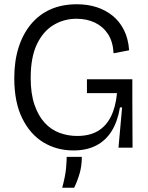

<svg xmlns="http://www.w3.org/2000/svg" viewBox="-20 -693 696 901"><path d="M325 13Q246 13 183.5 -25Q121 -63 84 -138.5Q47 -214 47 -326Q47 -406 67 -469.5Q87 -533 125 -579Q163 -625 217 -649Q271 -673 341 -673Q391 -673 433 -659.5Q475 -646 508 -619.5Q541 -593 561.5 -552.5Q582 -512 586 -457L513 -443Q510 -498 486.5 -533.5Q463 -569 425 -587Q387 -605 339 -605Q280 -605 231 -575.5Q182 -546 153 -485Q124 -424 124 -327Q124 -253 142 -201Q160 -149 190 -116.5Q220 -84 259.5 -69.5Q299 -55 342 -55Q400 -55 439 -78Q478 -101 500.5 -146Q523 -191 529 -256H388V-321H601V-223L602 0H536L553 -189H543Q532 -123 504 -78Q476 -33 431 -10Q386 13 325 13ZM272 188Q287 132 290 96Q293 60 293 43H364Q364 86 353.5 121.5Q343 157 328 188Z"/></svg>

Font: Bricolage Grotesque 72pt Light
Style: Regular
Weight: 300
Designer: Mathieu Triay
Foundry: Atelier Triay
Version: Version 1.001;gftools[0.9.33.dev8+g029e19f]